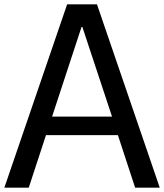

<svg xmlns="http://www.w3.org/2000/svg" viewBox="-23 -861 753 881"><path d="M-3 0 285 -841H422L710 0H597L518 -241H188L109 0ZM216 -326H491L355 -737H351Z"/></svg>

Font: Matangi SemiBold
Style: Regular
Weight: 600
Designer: Prashant Pant
Foundry: The Graphic Ant
Version: Version 3.002